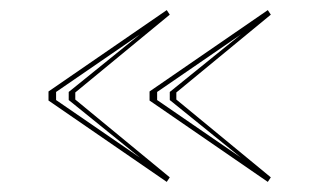

<svg xmlns="http://www.w3.org/2000/svg" viewBox="-20 -500 632 380"><path d="M310 -480 316 -471 129 -317V-303L316 -149L310 -140L76 -301V-319ZM91 -318V-302L257 -188L116 -302V-318L257 -432ZM510 -480 516 -471 329 -317V-303L516 -149L510 -140L276 -301V-319ZM291 -318V-302L457 -188L316 -302V-318L457 -432Z"/></svg>

Font: Kalnia Glaze Thin Light
Style: Regular
Weight: 300
Version: Version 1.110